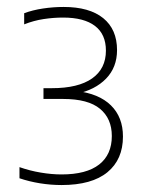

<svg xmlns="http://www.w3.org/2000/svg" viewBox="-20 -834 414 552"><path d="M157 -302Q126 -302 95 -307Q64 -312 36 -321.5V-353.5Q66 -343 97.2 -337.8Q128.5 -332.5 157 -332.5Q228.5 -332.5 265 -361Q301.5 -389.5 301.5 -443Q301.5 -493 267.5 -521.2Q233.5 -549.5 161.5 -549.5H105V-580.5H129Q205 -580.5 244.8 -608.5Q284.5 -636.5 284.5 -688.5Q284.5 -735.5 253 -759.5Q221.5 -783.5 161.5 -783.5Q133.5 -783.5 105.5 -779.2Q77.5 -775 49.5 -764V-796Q73.5 -805 103.2 -809.5Q133 -814 163 -814Q237 -814 276.8 -781.8Q316.5 -749.5 316.5 -690Q316.5 -640.5 285 -608Q253.5 -575.5 199 -564V-572.5Q264.5 -565 299 -531Q333.5 -497 333.5 -441.5Q333.5 -375.5 288.8 -338.8Q244 -302 157 -302Z"/></svg>

Font: Encode Sans Condensed Thin Thin
Style: Regular
Weight: 250
Version: Version 3.002